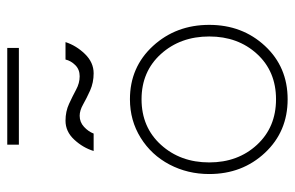

<svg xmlns="http://www.w3.org/2000/svg" viewBox="-162 -638 812 529"><g transform="rotate(-90 244.5 -374.0)"><path d="M110 -728.5V-760.5H376.5V-728.5ZM189.5 -561Q172 -561 159 -549Q146 -537 140.5 -522.5H92.5Q101.5 -552 123.8 -576Q146 -600 176 -600Q201.5 -600 222.5 -590.2Q243.5 -580.5 261.5 -570.8Q279.5 -561 298.5 -561Q317 -561 329 -573Q341 -585 344.5 -600H392.5Q383 -570.5 359.8 -546.5Q336.5 -522.5 306.5 -522.5Q281 -522.5 259.2 -532.2Q237.5 -542 220.8 -551.5Q204 -561 189.5 -561ZM29 -204Q29 -263.5 55.2 -313.5Q81.5 -363.5 129 -393Q176.5 -422.5 235 -422.5Q323.5 -422.5 381.8 -359Q440 -295.5 440 -204Q440 -113 382 -50.5Q324 12 235 12Q146 12 87.5 -50.5Q29 -113 29 -204ZM408 -204Q408 -283.5 359.8 -337Q311.5 -390.5 235 -390.5Q158 -390.5 109.5 -337Q61 -283.5 61 -204Q61 -125 109.5 -72.5Q158 -20 235 -20Q312 -20 360 -72.5Q408 -125 408 -204Z"/></g></svg>

Font: League Spartan ExtraLight
Style: Regular
Weight: 200
Foundry: The League of Moveable Type
Version: Version 2.002